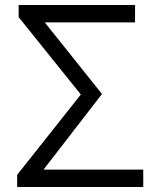

<svg xmlns="http://www.w3.org/2000/svg" viewBox="-20 -752 637 772"><path d="M49 0H556V-70H155L390 -374L160 -662H523V-732H55V-683L305 -372L49 -49Z"/></svg>

Font: Noto Sans CJK JP DemiLight
Style: Regular
Weight: 350
Designer: Ryoko NISHIZUKA (kana & ideographs); Paul D. Hunt (Latin, Greek & Cyrillic); Wenlong ZHANG (bopomofo); Sandoll Communica
Foundry: Adobe Systems Incorporated
Version: Version 1.004;PS 1.004;hotconv 1.0.82;makeotf.lib2.5.63406